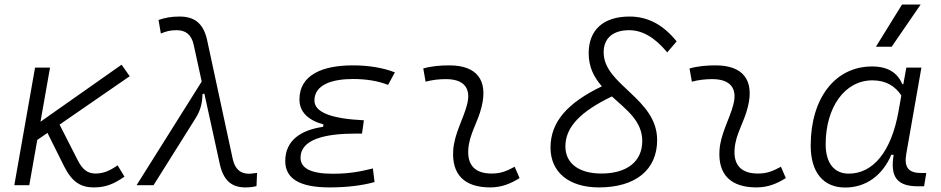

<svg xmlns="http://www.w3.org/2000/svg" viewBox="-20 -815 4142 845"><path d="M43 0H108.9L144 -199.2L189 -230L261.7 -84C296.9 -13.7 335.4 9.8 393.1 9.8C442.4 9.8 480 -3.9 527.8 -37.6L497.6 -87.4C460.4 -61.5 433.1 -51.3 400.4 -51.3C367.7 -51.3 344.2 -65.9 321.3 -111.3L242.2 -266.6L550.8 -479.5L515.1 -530.3L158.2 -279.3L200.2 -517.6H134.3Z M1060.5 9.8C1078.1 9.8 1092.3 8.3 1108.9 3.9L1111.3 -54.2C1092.3 -51.8 1082.5 -50.3 1077.6 -50.3C1039.1 -50.3 1015.1 -68.8 1004.4 -114.7L891.1 -640.6C874.5 -713.4 835 -742.2 770 -742.2C731.9 -742.2 706.1 -736.8 677.7 -727.1L688 -667.5C711.4 -677.2 728 -682.1 757.8 -682.1C795.9 -682.1 822.3 -664.1 832.5 -617.7L867.7 -456.1L581.1 0H655.8L840.3 -293.9C862.3 -329.1 870.1 -358.9 871.1 -400.4L879.4 -403.3L947.8 -90.8C964.4 -19.5 1000 9.8 1060.5 9.8Z M1430.2 9.8C1508.3 9.8 1575.7 1 1628.4 -13.7L1621.1 -73.7C1577.1 -63 1525.4 -50.3 1444.3 -50.3C1350.1 -50.3 1302.7 -73.7 1302.7 -120.6C1302.7 -203.1 1413.1 -227.1 1545.9 -227.1H1573.2L1581.5 -285.6C1436.5 -292.5 1363.8 -321.3 1363.8 -372.6C1363.8 -442.9 1442.9 -467.3 1533.2 -467.3C1591.8 -467.3 1643.1 -459 1688 -441.4L1717.8 -496.6C1664.1 -517.1 1603 -527.3 1532.7 -527.3C1402.3 -527.3 1297.9 -487.3 1297.9 -377.4C1297.9 -324.2 1333 -287.1 1403.8 -267.1L1401.9 -256.8C1304.2 -242.7 1235.4 -197.3 1235.4 -106C1235.4 -28.3 1299.8 9.8 1430.2 9.8Z M2245.1 -81.1C2205.1 -59.6 2181.2 -51.3 2143.1 -51.3C2071.8 -51.3 2036.1 -87.4 2041 -157.7C2045.4 -225.6 2083 -275.4 2099.6 -345.2C2128.9 -463.9 2076.7 -527.3 1958 -527.3C1919.4 -527.3 1880.9 -524.4 1842.8 -513.7L1853 -455.6C1882.8 -463.4 1912.6 -466.8 1942.4 -466.8C2020.5 -466.8 2054.7 -428.2 2035.6 -355C2020.5 -293.9 1979 -226.1 1974.6 -153.3C1967.8 -46.4 2024.4 9.8 2137.2 9.8C2190.4 9.8 2229.5 -8.3 2266.6 -31.2Z M2616.2 9.8C2776.9 9.8 2872.1 -67.4 2872.1 -198.7C2872.1 -382.8 2636.7 -440.4 2636.7 -584.5C2636.7 -646.5 2677.2 -682.1 2749 -682.1C2806.6 -682.1 2861.3 -650.9 2916.5 -584.5L2958 -632.8C2897.9 -707 2830.6 -742.2 2750.5 -742.2C2635.7 -742.2 2570.8 -683.6 2570.8 -580.6C2570.8 -518.6 2595.2 -473.6 2628.9 -435.1C2480.5 -363.8 2402.8 -280.8 2402.8 -165.5C2402.8 -57.1 2483.9 9.8 2616.2 9.8ZM2672.9 -390.6C2736.3 -332.5 2806.6 -282.7 2806.6 -194.3C2806.6 -104.5 2739.7 -51.3 2626.5 -51.3C2527.8 -51.3 2468.3 -96.2 2468.3 -170.4C2468.3 -257.3 2536.6 -324.7 2672.9 -390.6Z M3417 -81.1C3377 -59.6 3353 -51.3 3314.9 -51.3C3243.7 -51.3 3208 -87.4 3212.9 -157.7C3217.3 -225.6 3254.9 -275.4 3271.5 -345.2C3300.8 -463.9 3248.5 -527.3 3129.9 -527.3C3091.3 -527.3 3052.7 -524.4 3014.6 -513.7L3024.9 -455.6C3054.7 -463.4 3084.5 -466.8 3114.3 -466.8C3192.4 -466.8 3226.6 -428.2 3207.5 -355C3192.4 -293.9 3150.9 -226.1 3146.5 -153.3C3139.6 -46.4 3196.3 9.8 3309.1 9.8C3362.3 9.8 3401.4 -8.3 3438.5 -31.2Z M3955.6 -444.3H3951.7C3929.7 -494.1 3889.2 -522.5 3817.9 -522.5C3655.8 -522.5 3547.9 -383.3 3547.9 -174.3C3547.9 -57.1 3603 10.3 3699.7 10.3C3790.5 10.3 3863.3 -42 3902.8 -133.8H3913.1C3896.5 -36.6 3928.2 4.9 4019.5 4.9H4046.9L4056.6 -53.7H4033.7C3976.6 -53.7 3958 -80.1 3968.8 -139.6L4035.2 -517.6H3968.8ZM3819.8 -461.4C3880.9 -461.4 3920.4 -434.6 3946.8 -395L3934.6 -325.7C3902.3 -144.5 3820.8 -50.8 3715.3 -50.8C3651.4 -50.8 3613.8 -97.2 3613.8 -180.2C3613.8 -340.8 3696.3 -461.4 3819.8 -461.4ZM3835 -609.4H3904.3L4031.7 -794.9H3949.7Z"/></svg>

Font: Cascadia Code NF Light
Style: Italic
Weight: 300
Italic angle: -10°
Monospace: yes
Designer: Aaron Bell
Foundry: Saja Typeworks
Version: Version 2404.023